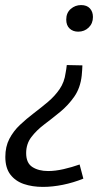

<svg xmlns="http://www.w3.org/2000/svg" viewBox="-20 -529 440 753"><path d="M303.2 -272.6Q302.5 -263.9 302.2 -253.8Q301.8 -243.6 300.5 -232.6Q295.2 -184.3 271.4 -150.1Q247.5 -116 216.1 -90.2Q184.6 -64.4 154.1 -41.4Q123.6 -18.4 103.1 8.4Q82.6 35.2 82.6 71.5Q82.6 110.5 107.1 126.1Q131.5 141.8 168.8 141.8Q196.8 141.8 229.5 134.3Q262.2 126.8 292.2 116.1L306.9 171.6Q267.9 187.3 226.8 195.7Q185.8 204 148.4 204Q107 204 73.6 192.7Q40.3 181.3 20.6 155.5Q0.9 129.6 0.9 86.3Q0.9 45.9 16.7 15.6Q32.6 -14.8 57.9 -38.8Q83.3 -62.8 112.4 -84.9Q141.6 -107.1 168.3 -129.6Q194.9 -152.1 213.8 -179.5Q232.6 -207 237.3 -243Q238.6 -249.6 239.9 -258Q241.2 -266.3 241.9 -273.9ZM298 -509.1Q320.7 -509.1 332.6 -496Q344.5 -483 344.5 -462.3Q344.5 -437.2 327.8 -421Q311.1 -404.8 286.7 -404.8Q266.2 -404.8 253 -417.1Q239.8 -429.5 239.8 -452.2Q239.8 -478.6 257.4 -493.9Q274.9 -509.1 298 -509.1Z"/></svg>

Font: Bitter Thin
Style: Italic
Weight: 100
Italic angle: -9°
Designer: Sol Matas, and Bitter project Authors
Foundry: Sol Matas
Version: Version 2.002